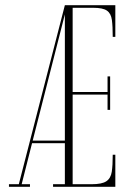

<svg xmlns="http://www.w3.org/2000/svg" viewBox="-20 -720 504 740"><path d="M14.5 0V-10H52.5L230 -700H424.5V-578H414.5Q414.5 -618.5 411.2 -643.2Q408 -668 392.2 -679Q376.5 -690 339 -690H260V-365.5H394.5V-425.5H404.5V-296.5H394.5V-355.5H260V-10H333.5Q373 -10 390 -21.5Q407 -33 410.8 -58Q414.5 -83 414.5 -123.5H424.5V0H184.5V-10H230V-168H103.5L63.5 -10H95.5V0ZM106 -178H230V-664.5Z"/></svg>

Font: Imbue 100pt Thin
Style: Regular
Weight: 100
Designer: Tyler Finck
Foundry: Etcetera Type Company
Version: Version 1.102; ttfautohint (v1.8.3)